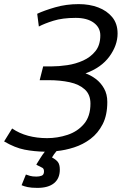

<svg xmlns="http://www.w3.org/2000/svg" viewBox="-26 -725 606 934"><path d="M156 189Q126 189 108 185Q90 181 79 176L100 124Q108 127 120 130.5Q132 134 151 134Q166 134 177 129.5Q188 125 188 109Q188 96 180.5 91.5Q173 87 152 77L151 75Q158 64 169 46Q180 28 192 13Q140 12 93.5 3Q47 -6 -6 -37L33 -100Q68 -76 111 -64.5Q154 -53 203 -53Q254 -53 302.5 -69Q351 -85 382.5 -122Q414 -159 414 -221Q414 -265 386.5 -290Q359 -315 313 -325Q267 -335 209 -335H167L184 -402H225Q260 -402 301 -408Q342 -414 378.5 -430.5Q415 -447 438.5 -476.5Q462 -506 462 -553Q462 -591 430 -614.5Q398 -638 342 -638Q278 -638 233.5 -624Q189 -610 163 -596L155 -658Q189 -674 242.5 -689.5Q296 -705 357 -705Q409 -705 451.5 -689Q494 -673 520 -641.5Q546 -610 546 -562Q546 -505 506.5 -450.5Q467 -396 390 -368Q416 -359 440 -341Q464 -323 480 -295Q496 -267 496 -229Q496 -165 473.5 -121Q451 -77 414.5 -49.5Q378 -22 334.5 -8Q291 6 249 10Q242 18 236.5 26Q231 34 227 41Q246 51 255.5 63Q265 75 265 100Q265 143 237 166Q209 189 156 189Z"/></svg>

Font: Ubuntu Sans Mono
Style: Italic
Weight: 400
Italic angle: -13.5°
Monospace: yes
Designer: Dalton Maag Ltd
Foundry: Dalton Maag Ltd
Version: Version 1.006